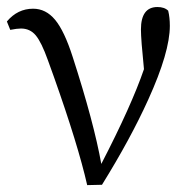

<svg xmlns="http://www.w3.org/2000/svg" viewBox="-20 -536 557 558"><path d="M233.4 2Q207 -114.3 136.7 -312.5Q125 -344.7 119.1 -361.3Q100.6 -413.1 84 -433.1Q67.4 -453.1 41 -453.1Q29.3 -453.1 9.8 -449.2L0 -473.6Q31.2 -510.7 76.2 -510.7Q113.3 -510.7 140.1 -478.5Q167 -446.3 191.4 -370.1Q252.9 -179.7 274.4 -59.6Q362.3 -229.5 398.4 -335Q389.6 -421.9 389.6 -450.2Q389.6 -515.6 437.5 -515.6Q458 -515.6 468.8 -504.9Q473.6 -485.4 473.6 -460.9Q473.6 -384.8 411.1 -247.1Q359.4 -132.8 276.4 1Z"/></svg>

Font: Bpmf GenYo Min R
Style: R
Weight: 400
Foundry: But Ko
Version: Version 1.320